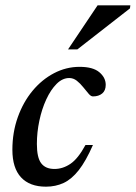

<svg xmlns="http://www.w3.org/2000/svg" viewBox="-20 -690 510 721"><path d="M240 -397Q214.5 -397 192.5 -375Q170.5 -353 153.8 -316.8Q137 -280.5 127.8 -236.8Q118.5 -193 118.5 -149.5Q118.5 -98 134.8 -76.8Q151 -55.5 184.5 -55.5Q216 -55.5 244.5 -74.8Q273 -94 301 -145.5H329Q302.5 -85 275.8 -51Q249 -17 219 -3Q189 11 152.5 11Q91.5 11 59 -24Q26.5 -59 26.5 -127.5Q26.5 -193 46.8 -249.8Q67 -306.5 102.2 -349Q137.5 -391.5 183 -415.2Q228.5 -439 279 -439Q329 -439 353 -418.8Q377 -398.5 377 -371.5Q377 -350 363.8 -339Q350.5 -328 329.5 -328Q322 -327.5 313.5 -337.2Q305 -347 293 -362Q281.5 -376.5 268.5 -386.8Q255.5 -397 240 -397ZM235.5 -504.5 346.5 -670H469.5L468 -658.5L270.5 -504.5Z"/></svg>

Font: Newsreader Text Medium
Style: Italic
Weight: 500
Italic angle: -17°
Designer: Hugues Gentile
Foundry: Production Type
Version: Version 1.001